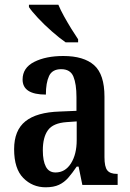

<svg xmlns="http://www.w3.org/2000/svg" viewBox="-20 -786 551 816"><path d="M174 10Q118 10 79 -29.5Q40 -69 40 -152Q40 -232 88 -270.5Q136 -309 234 -312L305 -315V-373Q305 -429 292 -460.5Q279 -492 240 -492Q202 -492 188.5 -463Q175 -434 175 -384Q76 -384 76 -448Q76 -498 125.5 -523Q175 -548 249 -548Q336 -548 380 -509Q424 -470 424 -375V-118Q424 -77 436 -62Q448 -47 477 -47H480V0H330L314 -78H306Q287 -50 270 -30.5Q253 -11 230.5 -0.5Q208 10 174 10ZM216 -53Q257 -53 281.5 -91.5Q306 -130 306 -191V-270L263 -267Q206 -263 184 -233Q162 -203 162 -147Q162 -102 175 -77.5Q188 -53 216 -53ZM259 -606Q233 -624 200.5 -652.5Q168 -681 141 -710Q114 -739 103 -756V-766H228Q237 -744 252 -717Q267 -690 283 -664Q299 -638 312 -619V-606Z"/></svg>

Font: Noto Serif Hebrew Condensed SemiBold
Style: Regular
Weight: 600
Width: 3
Designer: Monotype Design Team
Foundry: Monotype Imaging Inc.
Version: Version 2.004; ttfautohint (v1.8.4.7-5d5b)